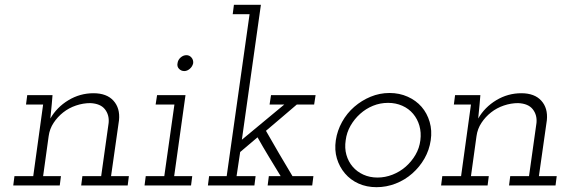

<svg xmlns="http://www.w3.org/2000/svg" viewBox="-20 -770 2361 797"><path d="M322 -39H400L431 -260Q434 -293 415.5 -316.5Q397 -340 355 -342Q325 -342 295.5 -332Q266 -322 242.5 -303.5Q219 -285 202.5 -260Q186 -235 182 -205L159 -39H233L228 0H35L40 -39H118L159 -336H88L93 -375H198L195 -339Q193 -322 192 -308.5Q191 -295 189 -278Q216 -325 264 -354Q312 -383 368 -383Q423 -383 451 -352Q479 -321 474 -271L441 -39H515L510 0H317Z M585 -39H662L704 -336H626L632 -375H750L703 -39H778L773 0H580ZM717 -508Q719 -522 730 -531.5Q741 -541 754 -541Q766 -541 774.5 -531.5Q783 -522 782 -508Q779 -494 768 -484.5Q757 -475 745 -475Q732 -475 723 -484.5Q714 -494 717 -508Z M1096 -39H1145Q1120 -80 1096 -119.5Q1072 -159 1049 -200L977 -139L962 -39H1041L1036 0H843L848 -39H921L1016 -711H946L951 -750H1063L984 -190L1160 -336H1099L1105 -375H1290L1284 -336H1212Q1176 -305 1147 -280.5Q1118 -256 1084 -227Q1111 -179 1138.5 -132.5Q1166 -86 1194 -39H1281L1276 0H1091Z M1374 -188Q1380 -228 1400 -264Q1420 -300 1450.5 -326.5Q1481 -353 1518.5 -368.5Q1556 -384 1597 -384Q1638 -384 1672.5 -368.5Q1707 -353 1730 -326.5Q1753 -300 1763.5 -264Q1774 -228 1768 -188Q1762 -147 1742 -112Q1722 -77 1691.5 -50Q1661 -23 1622.5 -8Q1584 7 1543 7Q1502 7 1468.5 -8Q1435 -23 1412 -50Q1389 -77 1378.5 -112Q1368 -147 1374 -188ZM1415 -188Q1410 -155 1418 -127Q1426 -99 1444 -78Q1462 -57 1488.5 -45Q1515 -33 1547 -33Q1579 -33 1609.5 -45Q1640 -57 1664 -78Q1688 -99 1704.5 -127Q1721 -155 1725 -188Q1729 -220 1721 -248Q1713 -276 1695 -297.5Q1677 -319 1650 -331Q1623 -343 1591 -343Q1558 -343 1528.5 -331Q1499 -319 1475 -297.5Q1451 -276 1435 -248Q1419 -220 1415 -188Z M2098 -39H2176L2207 -260Q2210 -293 2191.5 -316.5Q2173 -340 2131 -342Q2101 -342 2071.5 -332Q2042 -322 2018.5 -303.5Q1995 -285 1978.5 -260Q1962 -235 1958 -205L1935 -39H2009L2004 0H1811L1816 -39H1894L1935 -336H1864L1869 -375H1974L1971 -339Q1969 -322 1968 -308.5Q1967 -295 1965 -278Q1992 -325 2040 -354Q2088 -383 2144 -383Q2199 -383 2227 -352Q2255 -321 2250 -271L2217 -39H2291L2286 0H2093Z"/></svg>

Font: Josefin Slab
Style: Italic
Weight: 400
Italic angle: -12°
Designer: Santiago Orozco
Foundry: Typemade
Version: Version 2.000